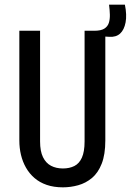

<svg xmlns="http://www.w3.org/2000/svg" viewBox="-20 -792 561 824"><path d="M250 12Q211 12 180.5 1.5Q150 -9 128 -28Q106 -47 91.5 -72.5Q77 -98 70 -127.5Q63 -157 63 -189V-660H152V-185Q152 -143 164.5 -117.5Q177 -92 199 -80.5Q221 -69 250 -69Q278 -69 299 -79.5Q320 -90 331.5 -115.5Q343 -141 343 -185V-660H432V-189Q432 -129 416.5 -89.5Q401 -50 374.5 -28Q348 -6 315.5 3Q283 12 250 12ZM449 -634 383 -638 385 -660Q413 -660 427.5 -669Q442 -678 447 -693.5Q452 -709 451.5 -729Q451 -749 448 -772H516Q525 -728 519 -696Q513 -664 495.5 -648Q478 -632 449 -634Z"/></svg>

Font: Bricolage Grotesque Condensed
Style: Regular
Weight: 400
Width: 3
Designer: Mathieu Triay
Foundry: Atelier Triay
Version: Version 1.000;gftools[0.9.30]